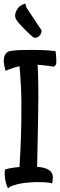

<svg xmlns="http://www.w3.org/2000/svg" viewBox="-20 -917 323 1034"><path d="M85 -560.5Q71.3 -557.6 58.6 -553.7Q47.9 -549.8 34.7 -545.4Q21.5 -541 9.8 -535.2Q5.9 -549.8 2.4 -567.4Q-1 -585 1 -601.1Q2.9 -617.2 12.2 -629.4Q21.5 -641.6 43.9 -643.6Q65.4 -646.5 93.8 -647.5Q122.1 -648.4 152.8 -648.4Q183.6 -648.4 215.8 -647Q248 -645.5 279.3 -641.6Q281.2 -626 282.2 -614.7Q283.2 -603.5 283.2 -595.7V-580.1Q283.2 -574.2 281.2 -570.3Q277.3 -560.5 267.6 -557.6Q256.8 -560.5 242.7 -562Q228.5 -563.5 214.8 -565.4Q199.2 -567.4 182.6 -568.4Q184.6 -534.2 186 -469.2Q187.5 -404.3 185.5 -298.8Q183.6 -191.4 182.1 -123.5Q180.7 -55.7 179.7 -18.6Q216.8 -15.6 234.9 -6.3Q252.9 2.9 259.3 15.1Q265.6 27.3 264.2 42Q262.7 56.6 261.7 70.3Q245.1 66.4 224.1 64.9Q203.1 63.5 184.6 63.5Q163.1 63.5 140.6 65.4Q115.2 67.4 91.8 71.3Q72.3 75.2 52.7 81.1Q33.2 86.9 23.4 97.7Q15.6 83 11.7 66.4Q7.8 52.7 5.9 34.2Q3.9 15.6 6.8 -3.9Q17.6 -7.8 31.2 -10.3Q44.9 -12.7 56.6 -14.6Q70.3 -16.6 85 -17.6Q86.9 -48.8 89.8 -105Q92.8 -161.1 94.7 -255.9Q96.7 -375 92.8 -449.7Q88.9 -524.4 85 -560.5ZM86.9 -883.8Q92.8 -886.7 97.7 -890.6Q102.5 -892.6 107.9 -895Q113.3 -897.5 118.2 -896.5Q118.2 -885.7 122.6 -877Q127 -868.2 132.8 -860.4L144.5 -842.8Q152.3 -832 166 -810.5Q179.7 -789.1 204.1 -752.9Q204.1 -745.1 200.2 -735.4Q198.2 -731.4 195.3 -727.5Q186.5 -716.8 174.8 -714.4Q163.1 -711.9 158.2 -716.8Q155.3 -718.8 141.6 -731.4Q127.9 -744.1 111.8 -760.3Q95.7 -776.4 81.5 -792.5Q67.4 -808.6 64.5 -817.4Q57.6 -835 65.9 -854Q74.2 -873 86.9 -883.8Z"/></svg>

Font: Rancho
Style: Regular
Weight: 400
Designer: Font Diner, Inc
Foundry: Font Diner, Inc
Version: Version 1.000